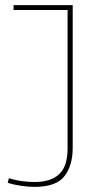

<svg xmlns="http://www.w3.org/2000/svg" viewBox="-20 -720 356 750"><path d="M10 -6 15 -24Q39 -16 66 -12.5Q93 -9 115 -9Q178 -9 211 -39.5Q244 -70 244 -141V-681H33V-700H264V-143Q264 -73 231.5 -31.5Q199 10 115 10Q92 10 63.5 6Q35 2 10 -6Z"/></svg>

Font: Georama SemiCondensed Thin
Style: Regular
Weight: 100
Width: 4
Designer: Jean-Baptiste Levee
Foundry: Production Type
Version: Version 1.000